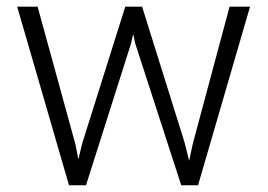

<svg xmlns="http://www.w3.org/2000/svg" viewBox="-20 -548 794 568"><path d="M211.9 -76.7 203.1 -121.1 91.3 -528.3H30.8L184.1 0H234.4L367.7 -419.4L374 -447.8L379.9 -419.9L516.1 0H565.9L719.7 -528.3H659.2L550.3 -122.6L539.6 -72.3L525.9 -127L400.4 -528.3H350.6L223.1 -123.5Z"/></svg>

Font: Vazirmatn ExtraLight
Style: Regular
Weight: 200
Designer: Saber Rastikerdar
Foundry: Saber Rastikerdar
Version: Version 33.003